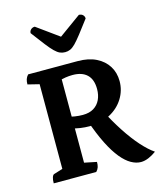

<svg xmlns="http://www.w3.org/2000/svg" viewBox="-130 -992 937 1100"><g transform="rotate(-15 338.0 -441.5)"><path d="M53.9 0Q53.9 -21.9 58.4 -35.1Q62.9 -48.4 69.9 -50.9L141.2 -72.9L122.9 -52.4V-585.8L140.5 -565.2L55 -586.4Q55 -604 59.2 -616.8Q63.4 -629.6 73.8 -641H367.2Q431.8 -641 476.8 -618.5Q521.9 -596 546 -557.1Q570.1 -518.3 570.1 -468.3Q570.1 -412.8 540.9 -366Q511.8 -319.2 459.4 -291Q406.9 -262.8 336.6 -262.8Q311.6 -262.8 283.6 -266.7Q255.6 -270.7 229.9 -279H252.3V-43.8L221.3 -75.8L325.1 -54.6Q325.1 -36.4 321.1 -24.1Q317.2 -11.9 306.2 0ZM252.3 -327.9 232.8 -348.5Q245.9 -342.9 270.2 -339.2Q294.6 -335.5 316.7 -335.5Q355.8 -335.5 381.7 -351.3Q407.5 -367.2 420.6 -394.8Q433.7 -422.4 433.7 -458Q433.7 -514.9 403.8 -543.4Q374 -571.8 318.5 -571.8Q297 -571.8 276.1 -568.5Q255.2 -565.1 234.3 -560.1L252.3 -575.9ZM569 11.5Q541.2 11.5 511.6 -5Q482.1 -21.5 452.2 -57.7Q422.3 -93.9 392.5 -153Q362.8 -212.1 333.5 -296.8L432.7 -328.2Q468.5 -258.3 507.9 -197.8Q547.3 -137.3 587 -92.7Q626.8 -48.2 660.9 -25.3Q640 -9.3 615.7 1.1Q591.5 11.5 569 11.5ZM312.4 -708.9Q295.5 -708.9 281.5 -715.1Q267.4 -721.2 250.7 -737.5Q233.9 -753.8 209.9 -784.7Q185.9 -815.5 148.7 -865.4Q148.7 -877.9 157.9 -886.6Q167 -895.2 181.1 -895.2L324.2 -791.8H299.5L442.6 -895.2Q457.2 -895.2 466.1 -886.6Q475 -877.9 475 -865.4Q437.8 -815.5 413.5 -784.7Q389.3 -753.8 373.1 -737.5Q356.8 -721.2 342.8 -715.1Q328.7 -708.9 312.4 -708.9Z"/></g></svg>

Font: Pitagon Serif
Style: Regular
Weight: 400
Designer: Travis Tran
Foundry: Pitagon
Version: Version 1.000;gftools[0.9.26]